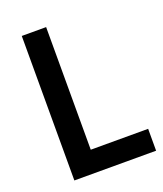

<svg xmlns="http://www.w3.org/2000/svg" viewBox="-131 -787 743 874"><g transform="rotate(-20 240.5 -350.0)"><path d="M78 -700H196V-106H474V0H78Z"/></g></svg>

Font: Renner* Medium
Style: Medium
Weight: 500
Version: Version 003.000 ; ttfautohint (v0.97) -l 8 -r 50 -G 200 -x 1